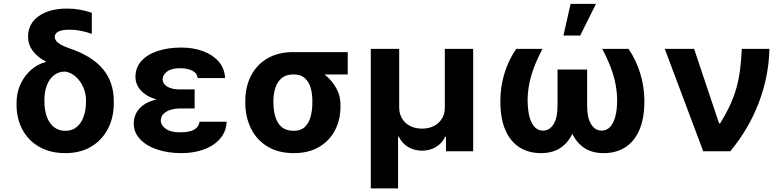

<svg xmlns="http://www.w3.org/2000/svg" viewBox="-20 -806 4172 1023"><path d="M129.6 -610.8Q129.3 -678.6 185.5 -719.5Q241.8 -760.3 337.7 -760.3Q372.2 -760.3 403.2 -754.8Q434.3 -749.3 469.1 -737.9V-625.4Q447.8 -633.9 415.5 -640.8Q383.2 -647.7 349.4 -647.7Q309.7 -647.7 290.7 -637.6Q271.7 -627.5 271.7 -608.7Q271.7 -599.1 278.4 -589.3Q285.2 -579.5 301.8 -569.6Q318.5 -559.7 348 -549Q469.8 -508.5 528.1 -438.4Q586.3 -368.3 586.3 -267V-257.1Q586.3 -179 554.5 -118.6Q522.7 -58.2 464.8 -24.1Q407 9.9 328.5 9.9Q248.6 9.9 190.2 -23.1Q131.7 -56.1 100 -114.5Q68.2 -172.9 68.2 -248.6V-258.5Q68.2 -311.4 88.8 -356.5Q109.4 -401.6 144.9 -433.2Q180.4 -464.8 224.8 -475.9L223.7 -478.7Q177.9 -502.8 153.8 -535.9Q129.6 -568.9 129.6 -610.8ZM216.6 -273.8V-265.6Q216.6 -220.2 229.2 -184.8Q241.8 -149.5 266.9 -129.3Q291.9 -109 328.5 -109Q364.3 -109 388.7 -129.1Q413 -149.1 425.6 -184.7Q438.2 -220.2 438.2 -265.6V-273.8Q438.2 -308.6 424 -340.9Q409.8 -373.2 385.1 -396Q360.4 -418.7 328.5 -424.7Q292.3 -424.7 267.2 -404.8Q242.2 -384.9 229.4 -350.9Q216.6 -316.8 216.6 -273.8Z M907.3 -285.9H1017V-228H939.6Q913 -228 889.6 -221.1Q866.1 -214.1 851.6 -199.8Q837 -185.4 836.6 -163Q837.4 -138.1 863.6 -119.5Q889.9 -100.9 938.9 -100.9Q989.7 -100.9 1014.6 -115.2Q1039.4 -129.6 1043.3 -157.3H1187.5Q1186.1 -116.1 1166 -84.9Q1146 -53.6 1112.6 -32.5Q1079.2 -11.4 1036.6 -0.7Q994 9.9 946.7 9.9Q875.4 9.9 817.6 -9.4Q759.9 -28.8 726.4 -64.3Q692.8 -99.8 692.5 -148.4Q692.8 -177.6 705.3 -202.4Q717.7 -227.3 743.6 -246.1Q769.5 -264.9 810.2 -275.4Q850.9 -285.9 907.3 -285.9ZM1017 -264.9H907.3Q854.8 -264.9 816.1 -275.7Q777.3 -286.6 752 -305Q726.6 -323.5 714.1 -347.1Q701.7 -370.7 701.7 -395.6Q701.7 -446 733.3 -481Q764.9 -516 820 -534.3Q875 -552.6 946 -552.6Q1010.3 -552.6 1062.3 -533.2Q1114.3 -513.8 1145.6 -477.5Q1176.8 -441.1 1179.3 -389.9H1033.4Q1030.2 -416.5 1004.4 -429.5Q978.7 -442.5 938.6 -442.5Q893.5 -442.5 870.2 -424.7Q846.9 -407 846.6 -383.5Q846.9 -359 871.4 -344.3Q896 -329.5 939.6 -329.5H1017Z M1286.9 -258.5V-269.9Q1287.3 -343.4 1317.1 -402Q1346.9 -460.6 1404.1 -494.5Q1461.3 -528.4 1544 -528.4Q1555.8 -522 1566.2 -505.9Q1576.7 -489.7 1593.8 -472.8Q1610.8 -456 1641.3 -446.4Q1680 -433.6 1715 -404.5Q1750 -375.4 1772.2 -335Q1794.4 -294.7 1794 -248.6V-238.6Q1794.4 -168.7 1765.1 -112.4Q1735.8 -56.1 1680.4 -23.1Q1625 9.9 1545.5 9.9Q1462.7 9.9 1405 -25.4Q1347.3 -60.7 1317.3 -121.4Q1287.3 -182.2 1286.9 -258.5ZM1436.8 -269.9V-258.5Q1437.1 -217.3 1447.3 -183.2Q1457.4 -149.1 1481 -129.1Q1504.6 -109 1545.5 -109Q1582.4 -109 1603.9 -129.1Q1625.4 -149.1 1634.8 -183.2Q1644.2 -217.3 1644.2 -258.5V-269.9Q1644.2 -307.5 1634.8 -339.3Q1625.4 -371.1 1603.5 -390.3Q1581.7 -409.4 1544 -409.4Q1505 -409.4 1481.5 -390.3Q1458.1 -371.1 1447.6 -339.3Q1437.1 -307.5 1436.8 -269.9ZM1832.7 -528.4V-409.4H1544V-528.4Z M1955.6 197.8V-545.5H2106.9V-232.2Q2107.2 -199.6 2122.3 -174.4Q2137.4 -149.1 2165 -134.9Q2192.5 -120.7 2228.7 -120.7Q2264.9 -120.7 2292.3 -134.9Q2319.6 -149.1 2334.9 -174.4Q2350.1 -199.6 2350.1 -232.2V-545.5H2501.1V0H2356.2V-77.4H2351.9Q2335.6 -42.3 2302.6 -22.7Q2269.5 -3.2 2228.7 -3.2Q2187.9 -3.2 2154.7 -22.7Q2121.4 -42.3 2105.1 -77.4H2100.9V197.8Z M2730.1 -545.5H2870.4Q2842 -491.8 2824.6 -445Q2807.2 -398.1 2799.2 -355.1Q2791.2 -312.1 2791.2 -271.3Q2791.2 -196 2812.5 -153.1Q2833.8 -110.1 2873.6 -110.1Q2908 -110.1 2929.3 -144Q2950.6 -177.9 2950.6 -242.2V-435.4H3061.1V-257.1Q3061.1 -176.1 3039.2 -116.1Q3017.4 -56.1 2973.5 -23.1Q2929.7 9.9 2862.6 9.9Q2795.8 9.9 2747 -21.5Q2698.2 -52.9 2671.7 -115.2Q2645.2 -177.6 2646 -270.6Q2646.3 -345.9 2668 -415.8Q2689.6 -485.8 2730.1 -545.5ZM3188.9 -545.5H3329.2Q3369.3 -485.8 3391 -415.8Q3412.6 -345.9 3413.4 -270.6Q3413.7 -177.6 3387.3 -115.2Q3360.8 -52.9 3312 -21.5Q3263.1 9.9 3196.4 9.9Q3129.6 9.9 3085.6 -23.1Q3041.5 -56.1 3019.9 -116.1Q2998.2 -176.1 2998.2 -257.1V-435.4H3108.3V-242.2Q3108.3 -177.9 3129.6 -144Q3150.9 -110.1 3185.4 -110.1Q3212 -110.1 3230.5 -129.4Q3248.9 -148.8 3258.5 -185Q3268.1 -221.2 3268.1 -271.3Q3268.1 -312.1 3260.1 -355.1Q3252.1 -398.1 3234.7 -445Q3217.3 -491.8 3188.9 -545.5ZM2982.2 -616.8 3020.2 -785.5H3155.5L3071.4 -616.8Z M3726.9 0 3522 -545.5H3678.3L3811.4 -148.4H3817.1Q3849.4 -201.3 3870.7 -247.9Q3892 -294.4 3904.5 -340.2Q3916.9 -386 3923.3 -435.9Q3929.7 -485.8 3932.5 -545.5H4079.5Q4076.7 -401.3 4023.6 -260.7Q3970.5 -120 3871.1 0Z"/></svg>

Font: InterMG
Style: Bold
Weight: 700
Designer: Rasmus Andersson
Foundry: rsms
Version: Version 3.019;December 26, 2023;FontCreator 15.0.0.2955 64-b